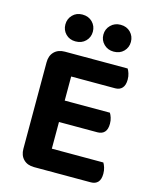

<svg xmlns="http://www.w3.org/2000/svg" viewBox="-121 -894 787 978"><g transform="rotate(15 273.0 -405.5)"><path d="M77.2 -416.2H217V-6.7Q208.4 -4.4 190.8 -1.2Q173.2 2 153.6 2Q118.4 2 97.8 -18.8Q77.2 -39.5 77.2 -74.4ZM217 -190.6 77.2 -190.9V-530.3Q77.2 -565.5 97.8 -586.1Q118.4 -606.7 153.6 -606.7Q173.2 -606.7 190.8 -603.7Q208.4 -600.7 217 -598ZM153.6 -252.9V-365.8H455.2Q460.9 -357.2 465.5 -342.9Q470.2 -328.6 470.2 -311.4Q470.2 -281.5 456.9 -267.2Q443.6 -252.9 420 -252.9ZM153.6 2V-112.2H488.6Q494.2 -103.6 498.9 -88.8Q503.5 -74.1 503.5 -56.5Q503.5 -26.6 490.3 -12.3Q477 2 453.4 2ZM153.6 -492.8V-606.7H484.3Q489.9 -598.1 494.5 -583.8Q499.2 -569.5 499.2 -552.2Q499.2 -522.4 485.9 -507.6Q472.6 -492.8 449.1 -492.8ZM264.7 -741.5Q264.7 -712 244.4 -691.5Q224.1 -671.1 191.3 -671.1Q160 -671.1 139.9 -691.5Q119.8 -712 119.8 -741.5Q119.8 -771.2 139.9 -791.9Q160 -812.6 191.3 -812.6Q224.1 -812.6 244.4 -791.9Q264.7 -771.2 264.7 -741.5ZM465.4 -741.5Q465.4 -712 445.3 -691.5Q425.2 -671.1 392.7 -671.1Q361.7 -671.1 341 -691.5Q320.2 -712 320.2 -741.5Q320.2 -771.2 341 -791.9Q361.7 -812.6 392.7 -812.6Q425.2 -812.6 445.3 -791.9Q465.4 -771.2 465.4 -741.5Z"/></g></svg>

Font: Baloo Tamma 2
Style: Regular
Weight: 400
Designer: Divya Kowshik, Shuchita Grover and Ek Type
Foundry: Ek Type
Version: Version 1.700